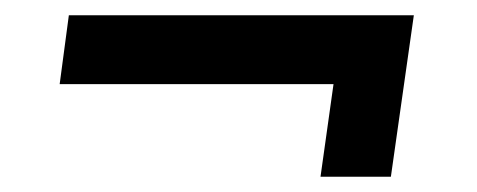

<svg xmlns="http://www.w3.org/2000/svg" viewBox="-20 -365 623 251"><path d="M491 -134H399L416 -255H58L70 -345H521Z"/></svg>

Font: Exo 2.0 Semi Bold
Style: Italic
Weight: 600
Italic angle: -8°
Designer: Natanael Gama
Version: Version 1.001;PS 001.001;hotconv 1.0.70;makeotf.lib2.5.58329